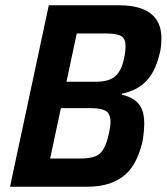

<svg xmlns="http://www.w3.org/2000/svg" viewBox="-20 -708 632 728"><path d="M18 0 165 -688H432Q486 -688 521.5 -673.5Q557 -659 574.5 -631.5Q592 -604 592 -563Q592 -546 590 -529Q588 -512 583 -496Q567 -433 532.5 -398.5Q498 -364 443 -353L442 -349Q472 -342 491 -328Q510 -314 518.5 -292.5Q527 -271 527 -239Q527 -228 526 -216Q525 -204 523.5 -192Q522 -180 519 -166Q510 -129 494.5 -98Q479 -67 454.5 -45.5Q430 -24 394.5 -12Q359 0 309 0ZM170 -107H284Q320 -107 340.5 -115Q361 -123 373 -144Q385 -165 393 -202Q396 -216 397.5 -226.5Q399 -237 399 -246Q399 -276 381.5 -287Q364 -298 324 -298H211ZM232 -398H343Q374 -398 395 -406Q416 -414 429.5 -433Q443 -452 450 -485Q453 -498 454.5 -510Q456 -522 456 -535Q456 -561 439.5 -571Q423 -581 383 -581H271Z"/></svg>

Font: Saira SemiCondensed SemiBold
Style: Italic
Weight: 600
Width: 4
Italic angle: -12°
Designer: Hector Gatti with collaboration of the Omnibus-Type team
Foundry: Omnibus-Type
Version: Version 1.101